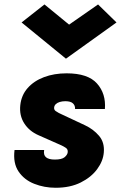

<svg xmlns="http://www.w3.org/2000/svg" viewBox="-20 -848 557 885"><path d="M236.5 17.5Q184 17.5 137.8 -0.8Q91.5 -19 65.5 -57.5Q39.5 -96 47 -156.5H183.5Q179.5 -133.5 192.2 -123Q205 -112.5 232.5 -112.5Q264.5 -112.5 277.5 -123.2Q290.5 -134 292 -145.5Q294 -159.5 283.5 -166.5Q273 -173.5 263 -178L158 -224.5Q114.5 -243.5 91.5 -279.8Q68.5 -316 73.5 -363Q78.5 -409.5 107.5 -442.2Q136.5 -475 183 -492.5Q229.5 -510 287 -510Q385.5 -510 427.2 -463Q469 -416 463.5 -345.5H326Q327 -361.5 316.2 -371.5Q305.5 -381.5 281 -381.5Q267 -381.5 255.5 -378Q244 -374.5 237.2 -368Q230.5 -361.5 229.5 -352.5Q228.5 -342 236.5 -336.2Q244.5 -330.5 251.5 -327L372 -270.5Q410.5 -252.5 436.5 -222Q462.5 -191.5 458.5 -145.5Q455.5 -106 428 -68.5Q400.5 -31 352 -6.8Q303.5 17.5 236.5 17.5ZM432 -827.5 517 -744.5 284 -577.5 79.5 -744.5 185 -827.5 298.5 -734.5Z"/></svg>

Font: Karla ExtraBold
Style: Italic
Weight: 800
Italic angle: -8°
Designer: Jonathan Pinhorn
Version: Version 2.004;gftools[0.9.33]